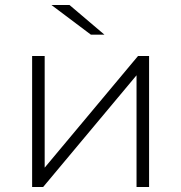

<svg xmlns="http://www.w3.org/2000/svg" viewBox="-20 -745 722 765"><path d="M108 -522H158V-77L530 -522H574V0H524V-445L152 0H108ZM185 -725H257L396 -607H342Z"/></svg>

Font: Montserrat Atlas Light
Style: Regular
Weight: 300
Designer: Julieta Ulanovsky
Foundry: Julieta Ulanovsky
Version: Version 7.200